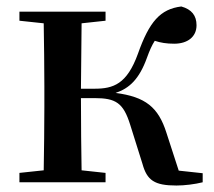

<svg xmlns="http://www.w3.org/2000/svg" viewBox="-20 -563 660 593"><path d="M420 -57C434 -6 457 10 525 10C550 10 582 6 606 0V-28L532 -36L494 -153C469 -232 429 -264 337 -276C379 -290 410 -318 434 -385C442 -407 449 -423 458 -437C476 -431 494 -428 518 -428C559 -428 587 -449 587 -485C587 -515 572 -534 540 -543C475 -535 441 -496 406 -397C372 -303 330 -289 272 -289H230L232 -491L306 -499V-527H40V-499L115 -491C116 -435 117 -351 117 -296V-232C117 -177 116 -93 115 -37L40 -29V0H306V-29L232 -37C231 -93 230 -180 230 -260H272C338 -260 361 -245 382 -178Z"/></svg>

Font: GenKiMin2 TW SB
Style: Regular
Weight: 600
Version: Version 2.100;PS 2.1;hotconv 16.6.51;makeotf.lib2.5.65220 DE